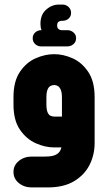

<svg xmlns="http://www.w3.org/2000/svg" viewBox="-20 -645 477 840"><path d="M162 -513Q159 -519 158 -526.5Q157 -534 157 -541Q157 -581 182 -603Q207 -625 238 -625H254Q269 -625 280 -614.5Q291 -604 291 -589Q291 -573 280 -563.5Q269 -554 254 -554H249Q243 -554 236.5 -550Q230 -546 230 -533Q230 -523 236 -518Q242 -513 249 -513H275Q290 -513 301.5 -503Q313 -493 313 -478Q313 -462 301.5 -452Q290 -442 275 -442H160Q145 -442 134 -452Q123 -462 123 -478Q123 -493 134 -503Q145 -513 160 -513ZM249 0H217Q177 0 136 -18.5Q95 -37 67 -78Q39 -119 39 -188V-220Q39 -289 67 -330.5Q95 -372 136 -390Q177 -408 217 -408Q257 -408 297.5 -390Q338 -372 366 -330.5Q394 -289 394 -220V-19Q394 32 372 76Q350 120 304.5 147.5Q259 175 188 175H119Q86 175 62.5 156Q39 137 39 107Q39 78 62.5 59Q86 40 119 40H177Q195 40 207.5 37.5Q220 35 228 30Q236 25 241 18Q246 11 248 2ZM251 -135V-218Q251 -241 245.5 -253Q240 -265 232.5 -269Q225 -273 217 -273Q209 -273 201 -269Q193 -265 188 -253Q183 -241 183 -218V-190Q183 -166 188 -154Q193 -142 201 -138.5Q209 -135 217 -135Z"/></svg>

Font: Beiruti Black
Style: Regular
Weight: 900
Designer: Arlette Boutros
Foundry: Boutros
Version: Version 1.41